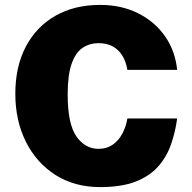

<svg xmlns="http://www.w3.org/2000/svg" viewBox="-20 -753 785 783"><path d="M388.5 10Q284 10 206.2 -39.5Q128.5 -89 85.5 -175Q42.5 -261 42.5 -371Q42.5 -481 85 -562.2Q127.5 -643.5 205.2 -688.2Q283 -733 388.5 -733Q474.5 -733 542.5 -699.2Q610.5 -665.5 652.5 -605.8Q694.5 -546 702.5 -468H499.5Q494 -501.5 479 -526Q464 -550.5 439.8 -563.8Q415.5 -577 382 -577Q345.5 -577 317 -558Q288.5 -539 272.2 -493.2Q256 -447.5 256 -368Q256 -247.5 291.5 -196.8Q327 -146 382 -146Q415.5 -146 439.8 -163Q464 -180 479 -208.2Q494 -236.5 499.5 -270H702.5Q695 -214 677.2 -163.5Q659.5 -113 624.8 -73.8Q590 -34.5 532.5 -12.2Q475 10 388.5 10Z"/></svg>

Font: Public Sans Thin Black
Style: Regular
Weight: 900
Version: Version 2.001